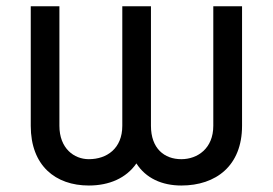

<svg xmlns="http://www.w3.org/2000/svg" viewBox="-20 -565 845 595"><path d="M75.3 -175.1C75.3 -51.5 152 9.9 255.3 9.9C318.2 9.9 371.1 -12.8 402.7 -58.6C431.8 -12.8 481.9 9.9 541.9 9.9C649.5 9.9 730.1 -51.5 730.1 -175.1V-545.5H641V-175.1C641 -104.8 592 -71.7 541.9 -71.7C489.3 -71.7 447.8 -104.8 447.8 -175.1V-545.5H359V-175.1C359 -104.8 311.1 -71.7 255.3 -71.7C209.5 -71.7 164.1 -105.1 164.1 -175.1V-545.5H75.3Z"/></svg>

Font: Margiela Sans Text
Style: Regular
Weight: 400
Designer: Stefan Endress, Andreas Faust
Version: Version 1.100;FEAKit 1.0